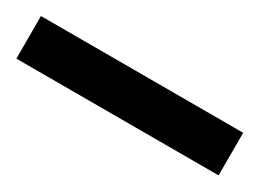

<svg xmlns="http://www.w3.org/2000/svg" viewBox="-22 -56 437 324"><g transform="rotate(30 197.0 105.5)"><path d="M0 147V64H394V147Z"/></g></svg>

Font: Archivo SemiBold Condensed
Style: Regular
Weight: 600
Width: 3
Version: Version 2.001